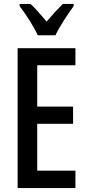

<svg xmlns="http://www.w3.org/2000/svg" viewBox="-20 -960 449 980"><path d="M173 -780H263C284 -825 327 -889 356 -929V-940H301C270 -909 251 -889 218 -850C189 -884 160 -918 136 -940H80V-929C114 -885 153 -823 173 -780ZM365 0V-89H170V-328H353V-416H170V-627H365V-714H70V0Z"/></svg>

Font: Noto Sans Lao ExtraCondensed Medium
Style: Regular
Weight: 500
Width: 2
Designer: Monotype Design Team
Foundry: Monotype Imaging Inc.
Version: Version 2.003